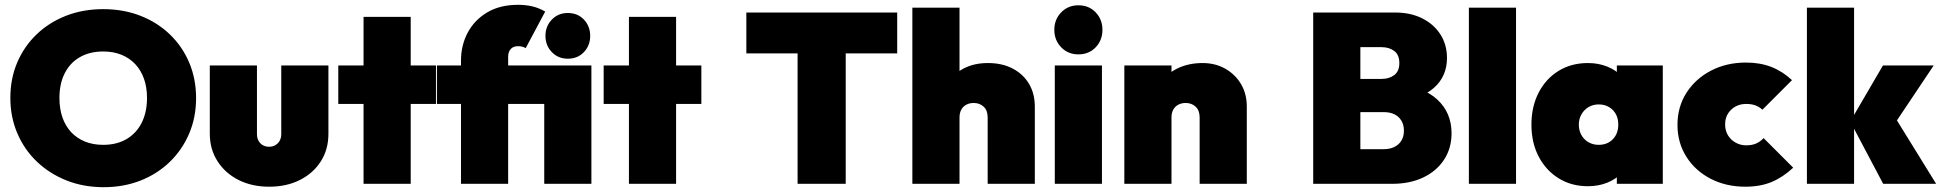

<svg xmlns="http://www.w3.org/2000/svg" viewBox="-20 -764 8067 798"><path d="M411 14Q327 14 256.5 -14Q186 -42 133.5 -92Q81 -142 52 -210Q23 -278 23 -357Q23 -437 51.5 -504Q80 -571 132 -621Q184 -671 254.5 -698.5Q325 -726 409 -726Q493 -726 563.5 -698.5Q634 -671 686 -621Q738 -571 766.5 -503.5Q795 -436 795 -356Q795 -277 766.5 -209.5Q738 -142 686 -91.5Q634 -41 564 -13.5Q494 14 411 14ZM409 -162Q465 -162 506 -186Q547 -210 569 -254Q591 -298 591 -357Q591 -401 578.5 -436.5Q566 -472 542 -497.5Q518 -523 484.5 -536.5Q451 -550 409 -550Q353 -550 312 -526.5Q271 -503 249 -459.5Q227 -416 227 -357Q227 -312 239.5 -276Q252 -240 276 -214.5Q300 -189 333.5 -175.5Q367 -162 409 -162Z M1099 12Q1027 12 971.5 -16Q916 -44 884 -94Q852 -144 852 -208V-492H1048V-206Q1048 -191 1054.5 -179Q1061 -167 1072.5 -160.5Q1084 -154 1099 -154Q1120 -154 1134.5 -168.5Q1149 -183 1149 -206V-492H1345V-208Q1345 -143 1313.5 -93.5Q1282 -44 1226.5 -16Q1171 12 1099 12Z M1491 0V-694H1687V0ZM1386 -332V-492H1792V-332Z M1896 0V-512Q1896 -576 1924 -628.5Q1952 -681 2005 -712.5Q2058 -744 2133 -744Q2163 -744 2190.5 -738Q2218 -732 2246 -716L2165 -564Q2156 -569 2148.5 -570.5Q2141 -572 2133 -572Q2113 -572 2102.5 -560Q2092 -548 2092 -528V0ZM1796 -332V-492H2307V-332ZM2242 0V-492H2438V0ZM2340 -520Q2300 -520 2273.5 -547.5Q2247 -575 2247 -615Q2247 -655 2273.5 -682.5Q2300 -710 2340 -710Q2381 -710 2407 -682.5Q2433 -655 2433 -615Q2433 -575 2407 -547.5Q2381 -520 2340 -520Z M2594 0V-694H2790V0ZM2489 -332V-492H2895V-332Z M3295 0V-712H3495V0ZM3082 -542V-712H3709V-542Z M4085 0V-276Q4085 -305 4068.5 -320.5Q4052 -336 4027 -336Q4010 -336 3996.5 -329Q3983 -322 3975.5 -308.5Q3968 -295 3968 -276L3892 -310Q3892 -370 3916.5 -413Q3941 -456 3984.5 -479Q4028 -502 4086 -502Q4146 -502 4190 -478.5Q4234 -455 4257.5 -414.5Q4281 -374 4281 -321V0ZM3772 0V-732H3968V0Z M4364 0V-492H4560V0ZM4462 -538Q4419 -538 4390.5 -567.5Q4362 -597 4362 -640Q4362 -683 4390.5 -712.5Q4419 -742 4462 -742Q4506 -742 4534 -712.5Q4562 -683 4562 -640Q4562 -597 4534 -567.5Q4506 -538 4462 -538Z M4966 0V-276Q4966 -305 4949.5 -320.5Q4933 -336 4908 -336Q4891 -336 4877.5 -329Q4864 -322 4856.5 -308.5Q4849 -295 4849 -276L4773 -310Q4773 -370 4799.5 -413Q4826 -456 4872.5 -479Q4919 -502 4978 -502Q5031 -502 5072.5 -478.5Q5114 -455 5138 -414.5Q5162 -374 5162 -321V0ZM4653 0V-492H4849V0Z M5600 0V-144H5731Q5769 -144 5792 -164.5Q5815 -185 5815 -221Q5815 -245 5804.5 -262.5Q5794 -280 5775.5 -289Q5757 -298 5731 -298H5600V-436H5722Q5754 -436 5775 -452Q5796 -468 5796 -502Q5796 -536 5775 -552Q5754 -568 5722 -568H5600V-712H5778Q5843 -712 5891.5 -687.5Q5940 -663 5967 -620.5Q5994 -578 5994 -523Q5994 -447 5940 -399Q5886 -351 5782 -344L5780 -413Q5893 -406 5953 -351Q6013 -296 6013 -210Q6013 -148 5982 -100.5Q5951 -53 5895.5 -26.5Q5840 0 5766 0ZM5438 0V-712H5634V0Z M6085 0V-732H6281V0Z M6580 10Q6511 10 6458 -23Q6405 -56 6375 -113.5Q6345 -171 6345 -246Q6345 -321 6375 -379Q6405 -437 6458 -469.5Q6511 -502 6580 -502Q6623 -502 6659.5 -487.5Q6696 -473 6720.5 -447Q6745 -421 6752 -387V-105Q6745 -71 6720.5 -45Q6696 -19 6659.5 -4.5Q6623 10 6580 10ZM6624 -162Q6661 -162 6683.5 -185.5Q6706 -209 6706 -246Q6706 -271 6696 -289.5Q6686 -308 6667.5 -319Q6649 -330 6625 -330Q6601 -330 6582.5 -319Q6564 -308 6553 -289Q6542 -270 6542 -246Q6542 -222 6552.5 -203Q6563 -184 6582 -173Q6601 -162 6624 -162ZM6700 0V-132L6727 -252L6700 -371V-492H6891V0Z M7234 12Q7154 12 7090 -21Q7026 -54 6989 -112.5Q6952 -171 6952 -245Q6952 -320 6989.5 -378.5Q7027 -437 7091.5 -470.5Q7156 -504 7237 -504Q7295 -504 7341.5 -486Q7388 -468 7428 -431L7305 -308Q7292 -320 7276 -326Q7260 -332 7237 -332Q7213 -332 7193.5 -321.5Q7174 -311 7162 -292Q7150 -273 7150 -247Q7150 -221 7162 -201.5Q7174 -182 7194 -171Q7214 -160 7237 -160Q7263 -160 7280 -168Q7297 -176 7310 -190L7433 -67Q7390 -27 7343 -7.5Q7296 12 7234 12Z M7807 0 7670 -259 7806 -492H8017L7841 -229L7846 -293L8027 0ZM7490 0V-732H7686V0Z"/></svg>

Font: Outfit Thin Black
Style: Regular
Weight: 900
Version: Version 1.100;gftools[0.9.27]